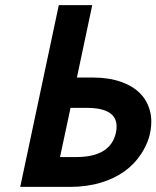

<svg xmlns="http://www.w3.org/2000/svg" viewBox="-20 -731 612 751"><path d="M255.9 -309.1 214.8 -116.7H278.3Q413.1 -116.7 433.6 -212.9Q436 -223.1 436 -236.3Q436 -309.1 319.3 -309.1ZM59.1 0 210 -710.9H340.8L280.8 -427.7H344.2Q406.2 -427.7 454.1 -410.6Q545.4 -378.4 566.9 -295.9Q571.8 -276.9 571.8 -255.9Q571.8 -189.5 532.7 -129.9Q480 -48.3 374.5 -16.6Q319.8 0 253.4 0Z"/></svg>

Font: Tuffy
Style: BoldItalic
Weight: 700
Italic angle: -12°
Designer: Thatcher Ulrich, Karoly Barta, Michael Everson
Version: Version 001.271